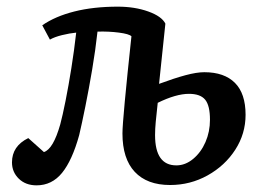

<svg xmlns="http://www.w3.org/2000/svg" viewBox="-20 -543 786 577"><path d="M107 -467Q146 -494 203.5 -508.5Q261 -523 334 -523Q385 -523 425.5 -508.5Q466 -494 477 -472L458 -291Q504 -308 537.5 -317Q571 -326 594 -326Q654 -326 686 -294Q718 -262 718 -198Q718 -141 687 -93Q656 -45 604 -16Q552 13 491 13Q422 13 385 -26.5Q348 -66 348 -142Q348 -163 355 -238Q362 -313 375 -434Q368 -441 337.5 -445Q307 -449 273 -448Q267 -393 257 -334Q247 -275 236.5 -223Q226 -171 218 -137Q197 -61 166.5 -23.5Q136 14 90 14Q57 14 36.5 -6Q16 -26 16 -55Q16 -104 65 -128L112 -86Q140 -95 161 -169Q168 -195 177 -240Q186 -285 194.5 -338.5Q203 -392 209 -445Q189 -443 166.5 -437.5Q144 -432 130 -424ZM454 -234Q450 -198 448 -176.5Q446 -155 446 -137Q446 -46 510 -46Q537 -46 560.5 -65.5Q584 -85 597.5 -116Q611 -147 611 -183Q611 -226 596.5 -243.5Q582 -261 548 -261Q509 -261 454 -234Z"/></svg>

Font: Literata 12pt Medium
Style: Italic
Weight: 500
Italic angle: -2°
Designer: Latin by Veronika Burian and Jose Scaglione. Greek by Irene Vlachou. Cyrillic by Vera Evstafieva
Foundry: TypeTogether
Version: Version 3.002